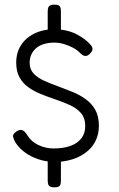

<svg xmlns="http://www.w3.org/2000/svg" viewBox="-20 -738 515 829"><path d="M407 -195Q407 -163 395.5 -136Q384 -109 362 -89Q340 -69 310 -56.5Q280 -44 243 -40V42Q243 53 240.5 59.5Q238 66 231.5 68.5Q225 71 214 71Q204 71 197.5 68Q191 65 188.5 58.5Q186 52 186 41V-41Q157 -45 129.5 -56.5Q102 -68 80.5 -85.5Q59 -103 46 -124Q39 -137 36.5 -147.5Q34 -158 49 -169Q62 -178 71 -177Q80 -176 87 -168.5Q94 -161 100 -151Q116 -126 146.5 -111.5Q177 -97 212 -97Q255 -97 285.5 -108.5Q316 -120 332 -141.5Q348 -163 348 -193Q348 -229 329 -250.5Q310 -272 279 -285.5Q248 -299 213 -311Q183 -321 154 -333Q125 -345 101.5 -362Q78 -379 64 -404.5Q50 -430 50 -468Q50 -497 59.5 -521Q69 -545 87 -563.5Q105 -582 130 -594Q155 -606 186 -610V-688Q186 -699 188.5 -705.5Q191 -712 197.5 -715Q204 -718 214 -718Q225 -718 231.5 -715.5Q238 -713 240.5 -706.5Q243 -700 243 -689V-610Q286 -605 318.5 -586Q351 -567 367 -549Q379 -537 379.5 -527.5Q380 -518 369 -507Q363 -500 356 -497.5Q349 -495 342 -497.5Q335 -500 327 -508Q314 -522 295 -532Q276 -542 255.5 -548Q235 -554 215 -554Q190 -554 170 -548Q150 -542 136.5 -530.5Q123 -519 115.5 -503Q108 -487 108 -467Q108 -438 126 -419.5Q144 -401 172.5 -388.5Q201 -376 234 -364Q264 -353 294.5 -340.5Q325 -328 350.5 -309.5Q376 -291 391.5 -263.5Q407 -236 407 -195Z"/></svg>

Font: Fredoka Light Light
Style: Regular
Weight: 300
Version: Version 2.001